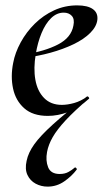

<svg xmlns="http://www.w3.org/2000/svg" viewBox="-20 -419 394 714"><path d="M157 275Q133 275 112.5 264Q92 253 82 231.5Q72 210 79 179Q85 149 107.5 117.5Q130 86 177 43.5Q224 1 303 -60L310 -52Q257 -7 224.5 28Q192 63 176 91Q160 119 155 146Q149 178 159 203Q169 228 202 228Q221 228 234.5 220.5Q248 213 257 205Q259 202 263 205.5Q267 209 265 212Q247 236 219 255.5Q191 275 157 275ZM158 12Q102 12 70 -16.5Q38 -45 28.5 -90Q19 -135 29 -185Q36 -223 57 -261.5Q78 -300 109.5 -331Q141 -362 181 -380.5Q221 -399 267 -399Q306 -399 325.5 -385Q345 -371 342 -345Q339 -320 315.5 -296.5Q292 -273 253.5 -254.5Q215 -236 168 -223Q121 -210 71 -204L73 -217Q146 -228 195.5 -253.5Q245 -279 253 -324Q258 -348 247 -360Q236 -372 217 -372Q191 -372 170 -351.5Q149 -331 134.5 -296Q120 -261 113 -218Q104 -165 111.5 -122.5Q119 -80 144 -54.5Q169 -29 210 -29Q231 -29 256 -36Q281 -43 304 -60Q306 -62 309.5 -58Q313 -54 311 -52Q273 -17 234 -2.5Q195 12 158 12Z"/></svg>

Font: Cormorant Garamond Light SemiBold
Style: Italic
Weight: 600
Italic angle: -10°
Version: Version 4.001